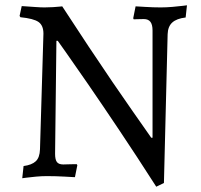

<svg xmlns="http://www.w3.org/2000/svg" viewBox="-20 -665 759 725"><path d="M570 40Q497 -74 430 -174Q363 -274 311 -349.5Q259 -425 228.5 -468Q198 -511 198 -511H193L188 -84Q188 -62 195 -53Q202 -44 219 -44Q224 -44 236.5 -44.5Q249 -45 259.5 -45Q270 -45 270 -45L272 -41L263 4Q263 4 252.5 3.5Q242 3 226 2Q210 1 191.5 0.5Q173 0 157 0Q137 0 115.5 2Q94 4 79 6Q64 8 64 8L69 -38Q100 -42 115 -56Q130 -70 131 -101L144 -538Q144 -569 125.5 -582Q107 -595 57 -600L54 -605L62 -642Q62 -642 77.5 -641Q93 -640 113.5 -638.5Q134 -637 148 -637Q165 -637 180 -638Q195 -639 205 -640Q215 -641 215 -641Q265 -564 313.5 -491Q362 -418 405 -355Q448 -292 481 -245Q514 -198 532.5 -171.5Q551 -145 551 -145H556V-550Q556 -572 548 -582.5Q540 -593 523 -593Q510 -593 497.5 -592.5Q485 -592 485 -592L483 -596L492 -641Q492 -641 502 -640.5Q512 -640 527 -639Q542 -638 558 -637.5Q574 -637 587 -637Q608 -637 631 -639Q654 -641 670 -643Q686 -645 686 -645L681 -599Q647 -595 630.5 -580Q614 -565 613 -536L599 26Z"/></svg>

Font: Alegreya
Style: Regular
Weight: 400
Designer: Juan Pablo del Peral
Foundry: Huerta Tipografica
Version: Version 2.009